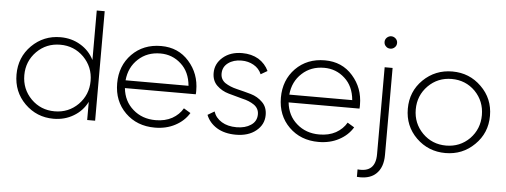

<svg xmlns="http://www.w3.org/2000/svg" viewBox="-55 -856 3225 1223"><g transform="rotate(5 1557.0 -244.0)"><path d="M517.6 -700.2Q530.3 -700.2 568.4 -700.2Q568.4 -525.4 568.4 0Q555.7 0 517.6 0Q517.6 -29.3 517.6 -116.2Q487.3 -56.6 430.7 -23.4Q374 10.7 302.7 10.7Q195.3 10.7 119.1 -64.5Q43.9 -139.6 43.9 -250Q43.9 -360.4 119.1 -435.5Q195.3 -510.7 302.7 -510.7Q374 -510.7 430.7 -476.6Q487.3 -443.4 517.6 -383.8Q517.6 -489.3 517.6 -700.2ZM305.7 -37.1Q394.5 -37.1 456.1 -98.6Q517.6 -161.1 517.6 -250Q517.6 -338.9 456.1 -401.4Q394.5 -462.9 305.7 -462.9Q216.8 -462.9 155.3 -401.4Q93.8 -338.9 93.8 -250Q93.8 -161.1 155.3 -98.6Q216.8 -37.1 305.7 -37.1Z M946.3 -510.7Q1056.6 -510.7 1125 -432.6Q1193.4 -355.5 1193.4 -248Q1193.4 -244.1 1193.4 -236.3Q1192.4 -227.5 1192.4 -223.6Q1042 -223.6 739.3 -223.6Q748 -139.6 806.6 -88.9Q865.2 -37.1 951.2 -37.1Q1011.7 -37.1 1056.6 -61.5Q1101.6 -86.9 1125 -127.9Q1139.6 -119.1 1168.9 -101.6Q1137.7 -49.8 1080.1 -19.5Q1023.4 10.7 950.2 10.7Q835.9 10.7 761.7 -62.5Q687.5 -135.7 687.5 -250Q687.5 -362.3 759.8 -436.5Q833 -510.7 946.3 -510.7ZM946.3 -462.9Q861.3 -462.9 804.7 -410.2Q747.1 -357.4 739.3 -273.4Q873 -273.4 1141.6 -273.4Q1133.8 -362.3 1078.1 -412.1Q1022.5 -462.9 946.3 -462.9Z M1344.7 -369.1Q1344.7 -332 1375 -310.5Q1406.2 -290 1451.2 -279.3Q1496.1 -268.6 1541 -255.9Q1585 -243.2 1616.2 -211.9Q1647.5 -181.6 1647.5 -130.9Q1647.5 -69.3 1597.7 -29.3Q1548.8 10.7 1468.8 10.7Q1396.5 10.7 1346.7 -19.5Q1297.9 -49.8 1278.3 -99.6Q1293 -108.4 1321.3 -125Q1335 -84 1374 -60.5Q1412.1 -37.1 1468.8 -37.1Q1524.4 -37.1 1560.5 -61.5Q1597.7 -85.9 1597.7 -130.9Q1597.7 -168 1566.4 -190.4Q1535.2 -211.9 1490.2 -221.7Q1445.3 -233.4 1401.4 -246.1Q1356.4 -258.8 1325.2 -289.1Q1293.9 -319.3 1293.9 -369.1Q1293.9 -428.7 1341.8 -469.7Q1389.6 -510.7 1464.8 -510.7Q1524.4 -510.7 1569.3 -484.4Q1613.3 -457 1634.8 -411.1Q1620.1 -403.3 1592.8 -386.7Q1577.1 -423.8 1542 -443.4Q1507.8 -462.9 1464.8 -462.9Q1413.1 -462.9 1378.9 -437.5Q1344.7 -412.1 1344.7 -369.1Z M1993.2 -510.7Q2103.5 -510.7 2171.9 -432.6Q2240.2 -355.5 2240.2 -248Q2240.2 -244.1 2240.2 -236.3Q2239.3 -227.5 2239.3 -223.6Q2088.9 -223.6 1786.1 -223.6Q1794.9 -139.6 1853.5 -88.9Q1912.1 -37.1 1998 -37.1Q2058.6 -37.1 2103.5 -61.5Q2148.4 -86.9 2171.9 -127.9Q2186.5 -119.1 2215.8 -101.6Q2184.6 -49.8 2127 -19.5Q2070.3 10.7 1997.1 10.7Q1882.8 10.7 1808.6 -62.5Q1734.4 -135.7 1734.4 -250Q1734.4 -362.3 1806.6 -436.5Q1879.9 -510.7 1993.2 -510.7ZM1993.2 -462.9Q1908.2 -462.9 1851.6 -410.2Q1793.9 -357.4 1786.1 -273.4Q1919.9 -273.4 2188.5 -273.4Q2180.7 -362.3 2125 -412.1Q2069.3 -462.9 1993.2 -462.9Z M2401.4 -700.2Q2417 -700.2 2429.7 -688.5Q2441.4 -676.8 2441.4 -661.1Q2441.4 -643.6 2429.7 -632.8Q2418 -621.1 2401.4 -621.1Q2383.8 -621.1 2373 -632.8Q2361.3 -643.6 2361.3 -661.1Q2361.3 -676.8 2373 -688.5Q2385.7 -700.2 2401.4 -700.2ZM2376 56.6Q2376 -82 2376 -500Q2388.7 -500 2426.8 -500Q2426.8 -360.4 2426.8 56.6Q2426.8 136.7 2382.8 177.7Q2346.7 211.9 2282.2 211.9Q2271.5 211.9 2260.7 210.9Q2260.7 195.3 2260.7 163.1Q2376 174.8 2376 56.6Z M2808.6 10.7Q2699.2 10.7 2622.1 -64.5Q2545.9 -139.6 2545.9 -250Q2545.9 -360.4 2622.1 -435.5Q2699.2 -510.7 2808.6 -510.7Q2918 -510.7 2994.1 -435.5Q3071.3 -360.4 3071.3 -250Q3071.3 -139.6 2994.1 -64.5Q2918 10.7 2808.6 10.7ZM2808.6 -37.1Q2897.5 -37.1 2959 -98.6Q3019.5 -161.1 3019.5 -250Q3019.5 -338.9 2959 -401.4Q2897.5 -462.9 2808.6 -462.9Q2719.7 -462.9 2658.2 -401.4Q2596.7 -338.9 2596.7 -250Q2596.7 -161.1 2658.2 -98.6Q2719.7 -37.1 2808.6 -37.1Z"/></g></svg>

Font: LeFont
Style: ExtraLight
Weight: 200
Designer: Leryon MEDIA
Version: Version 1.0